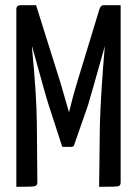

<svg xmlns="http://www.w3.org/2000/svg" viewBox="-20 -720 529 740"><path d="M379 -700H445V-17Q445 -4 434.5 -2Q424 0 362 0L365 -243Q369 -367 384 -542Q326 -336 319 -314L266 -162Q264 -154 255 -154H220L168 -314Q159 -340 104 -540L103 -539Q121 -354 122 -247L124 -17Q124 -4 112.5 -2Q101 0 43 0V-684Q43 -700 60 -700H119L214 -398L246 -287Q263 -357 275 -395L363 -684Q368 -700 379 -700Z"/></svg>

Font: Yanone Kaffeesatz
Style: Regular
Weight: 400
Designer: Yanone (Cyrillic: Daniel Pouzeot)
Foundry: Yanone
Version: Version 1.003;PS 001.003;hotconv 1.0.88;makeotf.lib2.5.64775